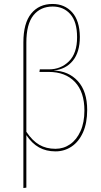

<svg xmlns="http://www.w3.org/2000/svg" viewBox="-20 -755 509 969"><path d="M420 -200Q420 -134 399 -87Q378 -40 341.5 -15.5Q305 9 260 9Q213 9 177 -11Q141 -31 113 -73V192L98 194V-541Q98 -638 137.5 -686.5Q177 -735 245 -735Q306 -735 344 -693Q382 -651 383 -569Q383 -492 347.5 -448.5Q312 -405 250 -399Q326 -397 373 -345.5Q420 -294 420 -200ZM406 -197Q406 -291 358 -341.5Q310 -392 226 -392H179L181 -405H227Q287 -405 328 -445.5Q369 -486 369 -567Q369 -645 335 -683.5Q301 -722 246 -722Q184 -722 148.5 -677.5Q113 -633 113 -540V-90Q143 -45 178 -24.5Q213 -4 260 -4Q301 -4 334 -27Q367 -50 386.5 -93.5Q406 -137 406 -197Z"/></svg>

Font: Fira Sans Compressed Hair
Style: Regular
Weight: 100
Width: 1
Designer: bBox Type GmbH & Carrois Corporate GbR & Edenspiekermann AG
Foundry: bBox Type GmbH & Carrois Corporate GbR & Edenspiekermann AG
Version: Version 4.301